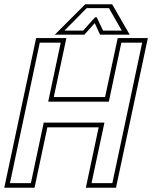

<svg xmlns="http://www.w3.org/2000/svg" viewBox="-32 -878 712 898"><path d="M-12 0 137 -700H278.5L219.5 -424H459.5L518.5 -700H659.5L510.5 0H369.5L429.5 -282.5H189.5L129.5 0ZM14.5 -21.5H112.5L172.5 -304.5H456.5L396 -21.5H493.5L633 -678.5H535.5L477 -402.5H193.5L252 -678.5H154ZM366.5 -858H492.5L574.5 -716H436L411 -770L363 -716H224.5ZM373.5 -840 269.5 -735H357L412.5 -797H420.5L450 -735H537.5L477.5 -840Z"/></svg>

Font: Tourney ExtraLight
Style: Italic
Weight: 250
Italic angle: -12°
Version: Version 1.015